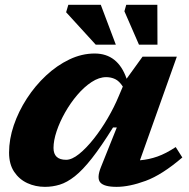

<svg xmlns="http://www.w3.org/2000/svg" viewBox="-20 -750 771 784"><path d="M392.5 -68.5 457 -229.5H441.5Q393 -151.5 355.2 -103.5Q317.5 -55.5 285.5 -30.2Q253.5 -5 224 4Q194.5 13 163.5 13Q125 13 91.8 -2.2Q58.5 -17.5 37.8 -48.5Q17 -79.5 17 -127Q17 -181.5 36.2 -238.2Q55.5 -295 89.5 -347.5Q123.5 -400 168 -441.5Q212.5 -483 263.2 -507.2Q314 -531.5 366.5 -531.5Q461.5 -531.5 497 -428.5L562 -518.5H702L551.5 -95.5Q588 -98.5 622.8 -110.8Q657.5 -123 697.5 -149.5L724.5 -107Q641.5 -36 574.8 -11.5Q508 13 456 13Q405 13 389.5 -5Q374 -23 392.5 -68.5ZM198.5 -146Q198.5 -97.5 250 -97.5Q273.5 -97.5 303 -121.2Q332.5 -145 363 -183.5Q393.5 -222 420 -267.5Q446.5 -313 464.5 -356.5L481.5 -396.5Q467 -419 450.2 -427Q433.5 -435 413.5 -435Q384.5 -435 354 -415Q323.5 -395 295.8 -362.5Q268 -330 246 -291.2Q224 -252.5 211.2 -214.2Q198.5 -176 198.5 -146ZM453 -567.5H371L250 -700L259 -730.5H391.5ZM623 -567.5H547.5L488 -704L495.5 -730.5H622.5Z"/></svg>

Font: Newsreader 6pt
Style: Bold Italic
Weight: 700
Italic angle: -17°
Designer: Hugues Gentile
Foundry: Production Type
Version: Version 1.003; ttfautohint (v1.8.3)